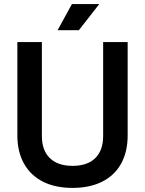

<svg xmlns="http://www.w3.org/2000/svg" viewBox="-20 -906 711 940"><path d="M335 14Q251 14 190.5 -16.5Q130 -47 97.5 -105Q65 -163 65 -243V-700H185V-240Q185 -170 224 -132Q263 -94 335 -94Q408 -94 446.5 -132Q485 -170 485 -240V-700H605V-243Q605 -163 573 -105Q541 -47 480 -16.5Q419 14 335 14ZM262 -758 332 -886H466L366 -758Z"/></svg>

Font: Space Grotesk SemiBold
Style: Regular
Weight: 600
Designer: Florian Karsten
Foundry: Florian Karsten
Version: Version 2.000